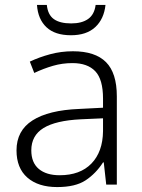

<svg xmlns="http://www.w3.org/2000/svg" viewBox="-20 -749 576 779"><path d="M276 -541Q366 -541 410 -497Q454 -453 454 -358V0H411L401 -90H398Q369 -45 327.5 -17.5Q286 10 212 10Q135 10 91 -28.5Q47 -67 47 -139Q47 -219 112 -260.5Q177 -302 301 -307L398 -312V-349Q398 -427 366.5 -460Q335 -493 274 -493Q233 -493 195 -482Q157 -471 119 -453L101 -499Q139 -517 183.5 -529Q228 -541 276 -541ZM308 -265Q206 -260 156.5 -229.5Q107 -199 107 -139Q107 -89 137.5 -63.5Q168 -38 222 -38Q305 -38 351 -85.5Q397 -133 398 -217V-269ZM408 -729Q402 -672 366.5 -639Q331 -606 268 -606Q203 -606 168.5 -638.5Q134 -671 130 -729H170Q174 -689 198.5 -671.5Q223 -654 269 -654Q312 -654 337.5 -672Q363 -690 368 -729Z"/></svg>

Font: Noto Sans Bengali UI Light
Style: Regular
Weight: 300
Designer: Jelle Bosma - Monotype Design Team
Foundry: Monotype Imaging Inc.
Version: Version 2.003; ttfautohint (v1.8.4.7-5d5b)